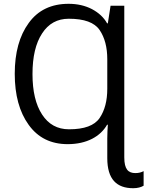

<svg xmlns="http://www.w3.org/2000/svg" viewBox="-20 -744 771 1004"><path d="M338.9 -724.1C248.5 -724.1 178.7 -690.9 130.4 -624C81.5 -557.1 57.1 -468.8 57.1 -357.9C57.1 -247.1 81.5 -158.2 129.9 -91.3C178.2 -23.9 246.1 9.8 334 9.8C434.1 9.8 505.4 -30.8 540 -91.8H543.9C542.5 -69.8 541 -45.4 541 -20V83C541 193.8 590.3 240.2 676.8 240.2C699.7 240.2 717.8 234.9 731 227.1V150.9C719.2 157.2 705.6 161.1 688 161.1C650.9 161.1 629.9 141.6 629.9 79.1V-713.9H558.1L543.9 -622.1H540C522.9 -652.8 496.6 -677.2 460.9 -696.3C425.3 -714.8 384.3 -724.1 338.9 -724.1ZM339.8 -646C420.4 -646 474.1 -626.5 501 -586.9C527.8 -547.4 541 -496.6 541 -434.1V-279.8C541 -217.3 527.8 -166.5 501 -127C474.1 -87.4 420.9 -67.9 340.8 -67.9C280.3 -67.9 233.4 -93.8 200.2 -145C166.5 -196.3 149.9 -267.1 149.9 -356.9C149.9 -447.3 166.5 -518.1 200.2 -569.3C233.4 -620.6 279.8 -646 339.8 -646Z"/></svg>

Font: Avrile Sans
Style: Regular
Weight: 400
Designer: Monotype Design Team, Google (font), Stefan Peev (BGR Cyrillic), Cristiano Sobral (main changes)
Foundry: The Avrile Sans Project Authors
Version: Version 3.110